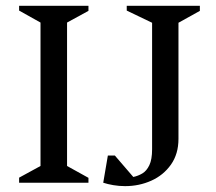

<svg xmlns="http://www.w3.org/2000/svg" viewBox="-20 -632 747 664"><path d="M46.1 0V-17.6L120.1 -58V-554L46.1 -595.4V-612H285.9V-594.4L211.9 -554V-58L285.9 -17V0ZM337 -0.1 353 -94H377.3L441 -20Q457.6 -23.5 472.3 -32.2Q487 -40.8 496.5 -60.7Q506 -80.5 506 -115.9V-553.3L418.3 -595.4V-612H671.2V-594.4L597.2 -553.3V-151.6Q597.2 -99.6 571.2 -62.7Q545.1 -25.9 503.1 -7.1Q461 11.7 412.7 11.7Q391.8 11.7 371.9 8.3Q352.1 4.9 337 -0.1Z"/></svg>

Font: Ancizar Serif Light
Style: Regular
Weight: 300
Designer: Cesar Puertas, Viviana Monsalve, Julian Moncada, Julian Prieto, Jose Castro, Felipe Aragon, Mariel Hernandez, Sara Alarc
Version: Version 8.100